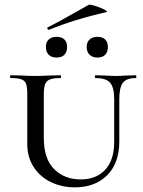

<svg xmlns="http://www.w3.org/2000/svg" viewBox="-20 -791 615 824"><path d="M390 -456Q387 -456 387 -462Q387 -468 390 -468L429 -467Q461 -465 480 -465Q495 -465 525 -467L563 -468Q565 -468 565 -462Q565 -456 563 -456Q523 -456 507.5 -436Q492 -416 492 -365V-184Q492 -91 440 -39Q388 13 301 13Q245 13 198.5 -9.5Q152 -32 124.5 -74Q97 -116 97 -174V-387Q97 -417 92 -431Q87 -445 72 -450.5Q57 -456 26 -456Q23 -456 23 -462Q23 -468 26 -468L72 -467Q108 -465 131 -465Q157 -465 195 -467L240 -468Q242 -468 242 -462Q242 -456 240 -456Q209 -456 194 -450Q179 -444 173.5 -429.5Q168 -415 168 -385V-200Q168 -109 212.5 -65Q257 -21 326 -21Q393 -21 431.5 -62.5Q470 -104 470 -182V-365Q470 -416 452.5 -436Q435 -456 390 -456ZM188 -663Q185 -663 183.5 -667.5Q182 -672 185 -674Q223 -692 298 -735Q351 -765 360 -770Q365 -773 387.5 -766Q410 -759 427.5 -750Q445 -741 436 -739Q300 -708 190 -663ZM177 -590Q177 -610 189 -621.5Q201 -633 223 -633Q245 -633 256.5 -621.5Q268 -610 268 -590Q268 -568 256.5 -556Q245 -544 223 -544Q201 -544 189 -556Q177 -568 177 -590ZM352 -590Q352 -610 364.5 -621.5Q377 -633 398 -633Q420 -633 431.5 -621.5Q443 -610 443 -590Q443 -568 431.5 -556Q420 -544 398 -544Q377 -544 364.5 -556Q352 -568 352 -590Z"/></svg>

Font: Cormorant SC Medium
Style: Regular
Weight: 500
Designer: Christian Thalmann (Catharsis Fonts)
Foundry: Catharsis Fonts
Version: Version 4.000